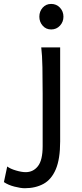

<svg xmlns="http://www.w3.org/2000/svg" viewBox="-113 -743 423 992"><path d="M197.8 -498V-12.2Q197.8 78.6 175.3 131.6Q152.8 184.6 111.6 207Q70.3 229.5 14.6 229.5Q-5.9 229.5 -38.3 221.2Q-70.8 212.9 -92.8 197.8L-75.7 117.2Q-59.6 129.4 -30.3 137.9Q-1 146.5 19.5 146.5Q58.6 146.5 83 115.5Q107.4 84.5 107.4 12.2V-258.8Q107.4 -330.1 106.2 -394.8Q105 -459.5 100.1 -498ZM90.3 -656.7Q90.3 -684.1 107.4 -703.4Q124.5 -722.7 151.4 -722.7Q178.7 -722.7 196.8 -703.4Q214.8 -684.1 214.8 -656.7Q214.8 -629.9 196.8 -610.4Q178.7 -590.8 151.4 -590.8Q124.5 -590.8 107.4 -610.4Q90.3 -629.9 90.3 -656.7Z"/></svg>

Font: Andika LitF DSA DSG
Style: Regular
Weight: 400
Designer: Victor Gaultney, Annie Olsen, Julie Remington, Don Collingsworth, Eric Hays, Becca Hirsbrunner
Foundry: SIL International
Version: Version 6.200 ; LitF DSA DSG; ttfautohint (v1.8.3.10-c5d8)